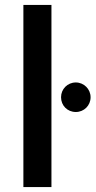

<svg xmlns="http://www.w3.org/2000/svg" viewBox="-20 -760 388 780"><path d="M75 0H189V-740H75ZM228 -365C228 -331 254 -305 288 -305C321 -305 348 -331 348 -365C348 -398 321 -425 288 -425C254 -425 228 -398 228 -365Z"/></svg>

Font: Malmofest Medium
Style: Regular
Weight: 500
Designer: Jonny Pinhorn (Poppins), Kolossal
Version: Version 1.004;Glyphs 3.1.2 (3151)